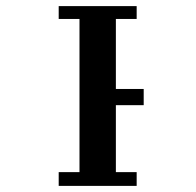

<svg xmlns="http://www.w3.org/2000/svg" viewBox="-20 -608 640 628"><path d="M427 -588V-546H359V-317H450V-264H359V-45H427V0H172V-45H240V-546H172V-588Z"/></svg>

Font: JuliaMono
Style: Bold
Weight: 700
Monospace: yes
Designer: cormullion
Foundry: corm
Version: Version 0.055; ttfautohint (v1.8.4)